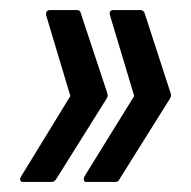

<svg xmlns="http://www.w3.org/2000/svg" viewBox="-20 -454 381 382"><path d="M259 -434Q266 -434 268 -427L319 -270Q321 -265 320 -262Q319 -259 317 -256L218 -98Q216 -92 209 -92H152Q148 -92 147 -95Q146 -98 148 -103L247 -263L199 -423Q196 -434 206 -434ZM133 -434Q140 -434 141 -427L193 -270Q195 -265 194 -262Q193 -259 191 -256L92 -98Q89 -92 82 -92H25Q22 -92 20.5 -95Q19 -98 22 -103L120 -263L72 -423Q70 -434 80 -434Z"/></svg>

Font: Sofia Sans Extra Condensed Medium
Style: Italic
Weight: 500
Italic angle: -9°
Version: Version 4.100